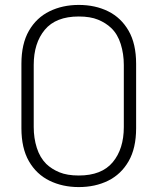

<svg xmlns="http://www.w3.org/2000/svg" viewBox="-20 -740 640 780"><path d="M300 -720Q367 -720 419.5 -694Q472 -668 502.5 -615Q533 -562 533 -481V-219Q533 -138 502.5 -85Q472 -32 419.5 -6Q367 20 300 20Q234 20 181 -6Q128 -32 97.5 -85Q67 -138 67 -219V-481Q67 -562 97.5 -615Q128 -668 181 -694Q234 -720 300 -720ZM117 -224Q117 -179 129.5 -139.5Q142 -100 168 -74Q190 -53 221.5 -40Q253 -27 300 -27Q393 -27 438 -81Q483 -135 483 -224V-476Q483 -521 470.5 -561Q458 -601 432 -626Q410 -647 378.5 -660Q347 -673 300 -673Q207 -673 162 -619Q117 -565 117 -476Z"/></svg>

Font: Recursive Mn Lnr St Lt
Style: Regular
Weight: 300
Monospace: yes
Version: Version 1.079;hotconv 1.0.112;makeotfexe 2.5.65598; ttfautoh